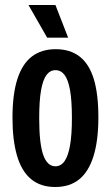

<svg xmlns="http://www.w3.org/2000/svg" viewBox="-20 -737 444 769"><path d="M201 12Q142 12 104 -20Q66 -52 48 -114Q30 -176 30 -265Q30 -359 49.5 -420Q69 -481 107.5 -510.5Q146 -540 203 -540Q261 -540 299 -510.5Q337 -481 355.5 -421Q374 -361 374 -267Q374 -174 354.5 -111.5Q335 -49 297 -18.5Q259 12 201 12ZM202 -71Q224 -71 238.5 -91.5Q253 -112 260.5 -154.5Q268 -197 268 -264Q268 -334 260.5 -376Q253 -418 238.5 -437Q224 -456 202 -456Q181 -456 166.5 -437Q152 -418 144.5 -376Q137 -334 137 -263Q137 -163 153 -117Q169 -71 202 -71ZM169 -586 94 -717H202L253 -586Z"/></svg>

Font: Bricolage Grotesque 48pt Condensed Medium
Style: Regular
Weight: 500
Width: 3
Designer: Mathieu Triay
Foundry: Atelier Triay
Version: Version 1.001;gftools[0.9.33.dev8+g029e19f]